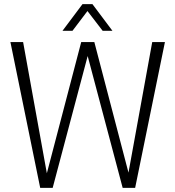

<svg xmlns="http://www.w3.org/2000/svg" viewBox="-20 -902 842 922"><path d="M772 -700 629 0H569L401 -633L233 0H173L30 -700H91L205 -70L370 -700H433L597 -73L711 -700ZM376 -882H424L520 -754H473L400 -849L328 -754H280Z"/></svg>

Font: Sarabun ExtraLight
Style: Regular
Weight: 275
Designer: Suppakit Chalermlarp | Katatrad Co.,Ltd.
Foundry: Cadson Demak Co.,Ltd.
Version: Version 1.000; ttfautohint (v1.6)